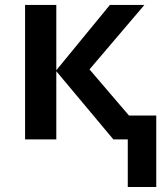

<svg xmlns="http://www.w3.org/2000/svg" viewBox="-20 -562 664 774"><path d="M609.9 191.9V-96.2H500L340.8 -282.2L562 -542H422.9L207 -278.8V-542H81.1V0H207V-274.9L437 0H495.1V191.9Z"/></svg>

Font: Noto Reveo Sans
Style: Regular
Weight: 600
Designer: Monotype Design Team
Foundry: Monotype Imaging Inc.
Version: Version 2.007